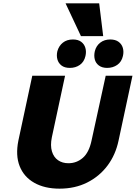

<svg xmlns="http://www.w3.org/2000/svg" viewBox="-20 -1111 812 1148"><path d="M336 17Q247 17 185 -18Q123 -53 97.5 -117.5Q72 -182 90 -271L173 -658H369L290 -290Q280 -241 290.5 -206Q301 -171 327 -153Q353 -135 389 -135Q438 -135 475 -167Q512 -199 527 -269L612 -658H772L689 -271Q671 -185 622.5 -120.5Q574 -56 501 -19.5Q428 17 336 17ZM398 -705Q366 -705 347.5 -719.5Q329 -734 323 -756.5Q317 -779 323 -805Q332 -837 356 -856Q380 -875 416 -875Q447 -875 465.5 -861Q484 -847 490.5 -824.5Q497 -802 491 -776Q483 -741 457.5 -723Q432 -705 398 -705ZM621 -705Q590 -705 571 -719.5Q552 -734 546.5 -756.5Q541 -779 547 -805Q555 -837 579.5 -856Q604 -875 639 -875Q670 -875 689 -861Q708 -847 714.5 -824.5Q721 -802 715 -776Q707 -741 681 -723Q655 -705 621 -705ZM464 -895 372 -1091H573L597 -895Z"/></svg>

Font: Ysabeau Office Black
Style: Italic
Weight: 900
Italic angle: -12°
Designer: Christian Thalmann (Catharsis Fonts)
Version: Version 2.001;gftools[0.9.30]; featfreeze: tnum,lnum,ss02